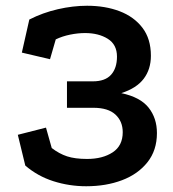

<svg xmlns="http://www.w3.org/2000/svg" viewBox="-20 -628 601 668"><path d="M82 -560Q129 -584 181.5 -596Q234 -608 283 -608Q346 -608 396 -589Q446 -570 475.5 -531.5Q505 -493 505 -434Q505 -387 480 -354Q455 -321 402 -304Q468 -290 497 -253.5Q526 -217 526 -165Q526 -105 493 -63.5Q460 -22 404.5 -1Q349 20 280 20Q221 20 166 2.5Q111 -15 68 -52L42 -159L140 -184L160 -113Q186 -93 213.5 -84Q241 -75 283 -75Q337 -75 372 -98Q407 -121 407 -168Q407 -206 381.5 -229.5Q356 -253 305 -253H213V-345H303Q346 -345 366.5 -368Q387 -391 387 -431Q387 -473 355 -493Q323 -513 276 -513Q251 -513 224 -507.5Q197 -502 174 -491L154 -422L56 -445Z"/></svg>

Font: Podkova
Style: Bold
Weight: 700
Designer: Ilya Yudin
Foundry: Cyreal (www.cyreal.org)
Version: Version 2.102; ttfautohint (v1.8.1.43-b0c9)